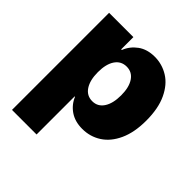

<svg xmlns="http://www.w3.org/2000/svg" viewBox="-197 -679 1020 1020"><g transform="rotate(45 313.5 -169.0)"><path d="M49.8 -530.3H232.4V-438.5H237.3Q253.9 -481.4 292 -509.3Q330.1 -537.1 386.7 -537.1Q442.4 -537.1 489.7 -507.8Q537.1 -478.5 565.9 -417.2Q594.7 -356 594.7 -264.6Q594.7 -176.8 566.7 -115.5Q538.6 -54.2 491 -23.7Q443.4 6.8 384.8 6.8Q330.1 6.8 292.2 -19Q254.4 -44.9 237.3 -86.9H234.4V199.2H49.8ZM318.4 -134.8Q359.4 -134.8 382.3 -169.7Q405.3 -204.6 405.3 -265.6Q405.3 -325.7 382.3 -360.1Q359.4 -394.5 318.4 -394.5Q276.9 -394.5 253.7 -360.4Q230.5 -326.2 230.5 -265.6Q230.5 -205.1 253.7 -169.9Q276.9 -134.8 318.4 -134.8Z"/></g></svg>

Font: Pretendard GOV Black
Style: Regular
Weight: 900
Designer: Base glyphs from Inter by Rasmus Andersson; Hangeul glyphs from Noto Sans CJK(Source Han Sans) by Jang Soo-young and Kan
Foundry: Kil Hyung-jin
Version: Version 1.309